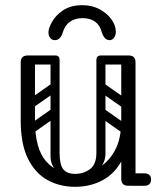

<svg xmlns="http://www.w3.org/2000/svg" viewBox="-20 -717 633 741"><path d="M270 4Q211 4 163.5 -22Q116 -48 88 -104.5Q60 -161 60 -251H115Q115 -144 157.5 -95Q200 -46 270 -46Q316 -46 356.5 -67.5Q397 -89 422.5 -134.5Q448 -180 448 -251H483Q483 -161 454 -104.5Q425 -48 377 -22Q329 4 270 4ZM88 -225Q60 -225 60 -251V-477Q60 -503 88 -503Q115 -503 115 -477V-251Q115 -225 88 -225ZM476 0Q448 0 448 -26V-477Q448 -503 476 -503Q503 -503 503 -477V-26Q503 0 476 0ZM453 -24Q453 -29 456 -34Q459 -39 463 -43Q465 -45 470.5 -46.5Q476 -48 487 -48H538Q550 -48 557 -41Q563 -36 563 -24Q563 -13 557 -7Q550 0 538 0H487Q466 0 462 -7Q455 -11 453 -24ZM193 -503Q210 -503 210 -486V-124Q210 -107 193 -107Q175 -107 175 -123V-485Q175 -503 193 -503ZM270 -46Q302 -46 327 -64Q352 -82 352 -127V-222H387V-124Q387 -94 369 -72.5Q351 -51 321.5 -39Q292 -27 259 -27ZM270 -46 280 -27Q231 -27 203 -52Q175 -77 175 -114V-222H210V-127Q210 -82 224 -64Q238 -46 270 -46ZM492 -486Q492 -468 474 -468H371Q353 -468 353 -486Q353 -503 372 -503H475Q492 -503 492 -486ZM208 -486Q208 -468 190 -468H87Q69 -468 69 -486Q69 -503 88 -503H191Q208 -503 208 -486ZM477 -305Q467 -292 454 -301L360 -367Q346 -376 357 -392Q367 -405 380 -396L474 -330Q479 -326 480.5 -319.5Q482 -313 477 -305ZM477 -207Q467 -194 454 -203L360 -269Q346 -278 357 -294Q367 -307 380 -298L474 -232Q479 -228 480.5 -221.5Q482 -215 477 -207ZM370 -503Q387 -503 387 -486V-154Q387 -137 370 -137Q352 -137 352 -153V-485Q352 -503 370 -503ZM466 -503Q483 -503 483 -486V-154Q483 -137 466 -137Q448 -137 448 -153V-485Q448 -503 466 -503ZM117 -308Q102 -297 93 -311Q89 -316 88.5 -323Q88 -330 96 -336L173 -390Q188 -400 198 -386Q202 -380 201.5 -373.5Q201 -367 194 -362ZM117 -210Q102 -199 93 -213Q89 -218 88.5 -225Q88 -232 96 -238L173 -292Q188 -302 198 -288Q202 -282 201.5 -275.5Q201 -269 194 -264ZM298 -697Q335 -697 364 -681.5Q393 -666 410 -642.5Q427 -619 427 -594Q427 -581 420 -571.5Q413 -562 404 -562Q392 -562 384.5 -570.5Q377 -579 373 -592Q359 -647 298 -647Q270 -647 250 -633Q230 -619 222 -591Q218 -578 210.5 -570Q203 -562 191 -562Q181 -562 174 -570.5Q167 -579 167 -592Q167 -608 181 -633Q195 -658 224 -677.5Q253 -697 298 -697Z"/></svg>

Font: Nsibidi Libre Uzo
Style: Regular
Weight: 400
Designer: Oluwaseun Badejo
Version: Version 1.021